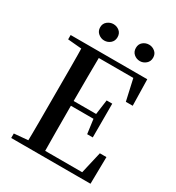

<svg xmlns="http://www.w3.org/2000/svg" viewBox="-215 -1056 1089 1187"><g transform="rotate(30 330.0 -463.0)"><path d="M244 -809Q221 -809 201.5 -825Q182 -841 182 -868Q182 -895 201.5 -910.5Q221 -926 244 -926Q269 -926 287.5 -910.5Q306 -895 306 -868Q306 -841 287.5 -825Q269 -809 244 -809ZM499 -809Q474 -809 455.5 -825Q437 -841 437 -868Q437 -895 455.5 -910.5Q474 -926 499 -926Q522 -926 541 -910.5Q560 -895 560 -868Q560 -841 541 -825Q522 -809 499 -809ZM48 0V-32L195 -45H208V0ZM146 0Q148 -85 148 -170.5Q148 -256 148 -342V-393Q148 -479 148 -564.5Q148 -650 146 -735H270Q269 -651 268.5 -564Q268 -477 268 -384V-359Q268 -261 268.5 -173.5Q269 -86 270 0ZM208 0V-36H587L527 -6L570 -192H617L614 0ZM208 -357V-391H452V-357ZM443 -255 428 -366V-387L443 -496H483V-255ZM48 -704V-735H208V-691H195ZM550 -548 509 -731 568 -699H208V-735H595L599 -548Z"/></g></svg>

Font: Noto Serif SC ExtraLight SemiBold
Style: Regular
Weight: 600
Version: Version 2.002-H1;hotconv 1.1.0;makeotfexe 2.6.0